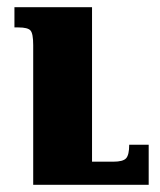

<svg xmlns="http://www.w3.org/2000/svg" viewBox="-20 -512 442 532"><path d="M392 -111V0H72V-387Q72 -419 64.5 -427.5Q57 -436 31 -436H20V-492H235V-64H294Q321 -64 329.5 -73.5Q338 -83 338 -111Z"/></svg>

Font: Noto Serif Armenian ExtraCondensed Black
Style: Regular
Weight: 900
Width: 2
Designer: Monotype Design Team
Foundry: Monotype Imaging Inc.
Version: Version 2.008; ttfautohint (v1.8.4.7-5d5b)